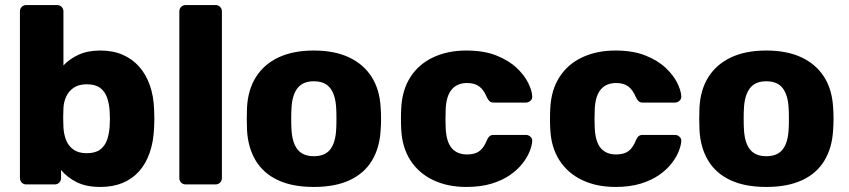

<svg xmlns="http://www.w3.org/2000/svg" viewBox="-20 -730 3359 760"><path d="M377.2 10Q321.5 10 283.8 -8.8Q246.1 -27.5 221.7 -57.1V-25.1Q221.7 -14.5 214.5 -7.2Q207.2 0 196.6 0H84Q73.4 0 66.1 -7.2Q58.9 -14.5 58.9 -25.1V-684.9Q58.9 -695.5 66.1 -702.8Q73.4 -710 84 -710H206Q216.6 -710 223.9 -702.8Q231.1 -695.5 231.1 -684.9V-471Q255.5 -497.1 291.6 -513.6Q327.7 -530 377.2 -530Q426.9 -530 465.3 -513.4Q503.7 -496.7 530.9 -466.1Q558.1 -435.5 573.2 -392.2Q588.4 -348.9 590 -295.5Q591 -276.1 591 -260.6Q591 -245.1 590 -225.1Q587.7 -169.3 572.6 -125.6Q557.5 -82 530.3 -51.7Q503.1 -21.4 465 -5.7Q426.9 10 377.2 10ZM323.1 -123.6Q357.1 -123.6 376.1 -137.7Q395.1 -151.9 403.6 -175.7Q412 -199.6 414 -228.9Q416.3 -260 414 -291.1Q412 -320.4 403.6 -344.3Q395.1 -368.1 376.1 -382.3Q357.1 -396.4 323.1 -396.4Q291.9 -396.4 272 -382.9Q252.1 -369.4 242.1 -347.9Q232.1 -326.4 231.1 -301.4Q230.1 -282 230.1 -263.9Q230.1 -245.9 231.1 -225.9Q232.5 -199.2 241.5 -175.9Q250.5 -152.6 270.5 -138.1Q290.5 -123.6 323.1 -123.6Z M715 0Q704.4 0 697.1 -7.2Q689.9 -14.5 689.9 -25.1V-684.9Q689.9 -695.5 697.1 -702.8Q704.4 -710 715 -710H833.2Q843.9 -710 851.1 -702.8Q858.4 -695.5 858.4 -684.9V-25.1Q858.4 -14.5 851.1 -7.2Q843.9 0 833.2 0Z M1222.2 10Q1137.7 10 1080.2 -16.9Q1022.6 -43.8 992.1 -94.5Q961.6 -145.3 957.8 -214.9Q956.8 -234.9 956.8 -260.3Q956.8 -285.8 957.8 -305.1Q961.6 -375.7 993.7 -426Q1025.8 -476.2 1083.3 -503.1Q1140.9 -530 1222.2 -530Q1303.6 -530 1361.2 -503.1Q1418.7 -476.2 1450.8 -426Q1482.9 -375.7 1486.7 -305.1Q1488.4 -285.8 1488.4 -260.3Q1488.4 -234.9 1486.7 -214.9Q1482.9 -145.3 1452.4 -94.5Q1421.9 -43.8 1364.3 -16.9Q1306.7 10 1222.2 10ZM1222.2 -111.7Q1266.6 -111.7 1287.5 -138.9Q1308.4 -166.1 1310.8 -219.9Q1311.8 -234.9 1311.8 -260Q1311.8 -285.1 1310.8 -300.1Q1308.4 -353 1287.5 -380.6Q1266.6 -408.3 1222.2 -408.3Q1178.5 -408.3 1157.3 -380.6Q1136.1 -353 1133.7 -300.1Q1132.7 -285.1 1132.7 -260Q1132.7 -234.9 1133.7 -219.9Q1136.1 -166.1 1157.3 -138.9Q1178.5 -111.7 1222.2 -111.7Z M1826 10Q1752.2 10 1695.1 -16.9Q1638 -43.8 1604.7 -95.1Q1571.4 -146.5 1568.1 -219.4Q1567.1 -235 1567.1 -259.4Q1567.1 -283.8 1568.1 -300Q1571.4 -373.2 1604.4 -424.7Q1637.4 -476.2 1694.8 -503.1Q1752.2 -530 1826 -530Q1895.2 -530 1944.4 -510.5Q1993.5 -491 2024.4 -461.9Q2055.4 -432.8 2070.6 -402.3Q2085.7 -371.8 2086.7 -349.1Q2087.7 -338.5 2079.8 -331.3Q2071.9 -324 2061.6 -324H1934.5Q1923.9 -324 1918.1 -329.1Q1912.4 -334.3 1907.4 -344.4Q1895.1 -374.5 1876.8 -387.9Q1858.4 -401.4 1829.1 -401.4Q1789.2 -401.4 1767.6 -375.2Q1745.9 -349 1744.1 -295Q1742.7 -255 1744.1 -224.4Q1746.5 -169.1 1767.9 -143.9Q1789.2 -118.6 1829.1 -118.6Q1860.2 -118.6 1878 -132.1Q1895.8 -145.5 1907.4 -175.6Q1911.8 -185.7 1917.8 -190.9Q1923.9 -196 1934.5 -196H2061.6Q2071.9 -196 2079.8 -188.7Q2087.7 -181.5 2086.7 -170.9Q2085.7 -154.5 2076.8 -131.6Q2067.9 -108.6 2048.9 -83.9Q2029.9 -59.1 1999.6 -37.8Q1969.4 -16.5 1926.2 -3.2Q1883 10 1826 10Z M2416 10Q2342.2 10 2285.1 -16.9Q2228 -43.8 2194.7 -95.1Q2161.4 -146.5 2158.1 -219.4Q2157.1 -235 2157.1 -259.4Q2157.1 -283.8 2158.1 -300Q2161.4 -373.2 2194.4 -424.7Q2227.4 -476.2 2284.8 -503.1Q2342.2 -530 2416 -530Q2485.2 -530 2534.4 -510.5Q2583.5 -491 2614.4 -461.9Q2645.4 -432.8 2660.6 -402.3Q2675.7 -371.8 2676.7 -349.1Q2677.7 -338.5 2669.8 -331.3Q2661.9 -324 2651.6 -324H2524.5Q2513.9 -324 2508.1 -329.1Q2502.4 -334.3 2497.4 -344.4Q2485.1 -374.5 2466.8 -387.9Q2448.4 -401.4 2419.1 -401.4Q2379.2 -401.4 2357.6 -375.2Q2335.9 -349 2334.1 -295Q2332.7 -255 2334.1 -224.4Q2336.5 -169.1 2357.9 -143.9Q2379.2 -118.6 2419.1 -118.6Q2450.2 -118.6 2468 -132.1Q2485.8 -145.5 2497.4 -175.6Q2501.8 -185.7 2507.8 -190.9Q2513.9 -196 2524.5 -196H2651.6Q2661.9 -196 2669.8 -188.7Q2677.7 -181.5 2676.7 -170.9Q2675.7 -154.5 2666.8 -131.6Q2657.9 -108.6 2638.9 -83.9Q2619.9 -59.1 2589.6 -37.8Q2559.4 -16.5 2516.2 -3.2Q2473 10 2416 10Z M3013.2 10Q2928.7 10 2871.2 -16.9Q2813.6 -43.8 2783.1 -94.5Q2752.6 -145.3 2748.8 -214.9Q2747.8 -234.9 2747.8 -260.3Q2747.8 -285.8 2748.8 -305.1Q2752.6 -375.7 2784.7 -426Q2816.8 -476.2 2874.3 -503.1Q2931.9 -530 3013.2 -530Q3094.6 -530 3152.2 -503.1Q3209.7 -476.2 3241.8 -426Q3273.9 -375.7 3277.7 -305.1Q3279.4 -285.8 3279.4 -260.3Q3279.4 -234.9 3277.7 -214.9Q3273.9 -145.3 3243.4 -94.5Q3212.9 -43.8 3155.3 -16.9Q3097.7 10 3013.2 10ZM3013.2 -111.7Q3057.6 -111.7 3078.5 -138.9Q3099.4 -166.1 3101.8 -219.9Q3102.8 -234.9 3102.8 -260Q3102.8 -285.1 3101.8 -300.1Q3099.4 -353 3078.5 -380.6Q3057.6 -408.3 3013.2 -408.3Q2969.5 -408.3 2948.3 -380.6Q2927.1 -353 2924.7 -300.1Q2923.7 -285.1 2923.7 -260Q2923.7 -234.9 2924.7 -219.9Q2927.1 -166.1 2948.3 -138.9Q2969.5 -111.7 3013.2 -111.7Z"/></svg>

Font: Rubik Light
Style: Regular
Weight: 300
Designer: Hubert and Fischer
Foundry: Hubert and Fischer
Version: Version 2.300;gftools[0.9.30]